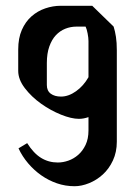

<svg xmlns="http://www.w3.org/2000/svg" viewBox="-20 -659 477 664"><path d="M384 -169Q384 -133 370.5 -104Q357 -75 335.5 -55.5Q314 -36 288 -25.5Q262 -15 238 -15Q206 -15 177 -25Q148 -35 123 -52.5Q98 -70 77.5 -94Q57 -118 44 -146L74 -164Q96 -129 122 -113Q148 -97 180 -97Q198 -97 216.5 -103.5Q235 -110 250.5 -123.5Q266 -137 276 -158Q286 -179 286 -208V-254Q269 -248 253 -248Q227 -248 191 -262.5Q155 -277 122 -300.5Q89 -324 66 -354Q43 -384 43 -414V-488Q43 -527 55.5 -555.5Q68 -584 89 -602.5Q110 -621 136.5 -630Q163 -639 190 -639H299L373 -567Q378 -551 381 -531.5Q384 -512 384 -485ZM191 -325Q217 -325 243 -343.5Q269 -362 286 -392V-517Q286 -528 283 -543.5Q280 -559 276 -567H245Q224 -567 205.5 -559.5Q187 -552 173 -537Q159 -522 150.5 -498Q142 -474 142 -441V-365Q142 -345 155.5 -335Q169 -325 191 -325Z"/></svg>

Font: Jaini
Style: Regular
Weight: 400
Designer: Girish Dalvi, Maithili Shingre
Foundry: Ek Type
Version: Version 1.001;PS 1.000;hotconv 16.6.51;makeotf.lib2.5.65220